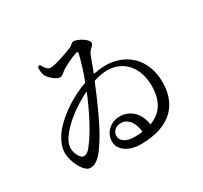

<svg xmlns="http://www.w3.org/2000/svg" viewBox="-160 -990 1320 1247"><g transform="rotate(-30 500.0 -366.5)"><path d="M307 -691C281 -691 265 -720 253 -742L235 -736C235 -718 234 -697 242 -675C252 -650 298 -606 328 -606C349 -606 359 -625 382 -639C412 -656 458 -680 496 -692C509 -695 512 -692 509 -679C495 -620 475 -557 452 -495C340 -456 238 -386 176 -317C138 -275 108 -215 108 -169C108 -90 161 2 203 2C256 2 292 -42 345 -126C395 -206 460 -350 510 -474C547 -486 582 -493 612 -493C743 -493 814 -392 815 -266C816 -150 770 -80 682 -48C673 -128 619 -193 533 -193C464 -193 410 -141 410 -75C410 -14 473 33 564 33C802 33 888 -95 888 -246C888 -431 763 -526 621 -526C590 -526 559 -522 528 -516C545 -560 560 -600 571 -631C586 -671 617 -676 617 -699C617 -727 548 -766 518 -766C504 -766 495 -748 477 -741C437 -725 344 -691 307 -691ZM614 -33C595 -30 574 -29 552 -29C491 -29 453 -55 453 -93C453 -126 479 -152 521 -152C577 -152 609 -93 614 -33ZM431 -441C380 -315 319 -199 268 -133C242 -95 223 -85 205 -85C181 -85 159 -130 156 -163C154 -190 163 -220 186 -251C234 -320 332 -394 431 -441Z"/></g></svg>

Font: Noto Serif TC Medium
Style: Regular
Weight: 500
Designer: Ryoko NISHIZUKA 西塚涼子 (kana & ideographs); Frank Grießhammer (Latin, Greek & Cyrillic); Wenlong ZHANG 张文龙 (bopomofo); San
Foundry: Adobe
Version: Version 2.001;hotconv 1.1.0;makeotfexe 2.6.0